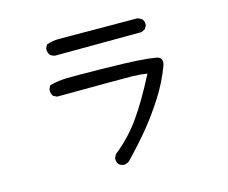

<svg xmlns="http://www.w3.org/2000/svg" viewBox="-102 -842 1204 1015"><g transform="rotate(-15 500.0 -335.0)"><path d="M458 31Q442 29 431 20Q419 6 421 -16L431 -35Q513 -100 572.5 -183.5Q632 -267 702 -403Q665 -409 625 -410Q585 -411 209 -409L189 -419Q178 -435 180 -456L189 -476Q234 -489 285.5 -490Q337 -491 471.5 -489Q606 -487 667 -483Q728 -479 768 -472.5Q808 -466 795 -423Q764 -339 715.5 -263Q667 -187 615 -123Q563 -59 487 20Q474 29 458 31ZM257 -621Q240 -623 229 -633Q217 -648 219 -670L229 -689Q261 -701 297 -701Q333 -701 728 -699L749 -688Q762 -674 760 -652L749 -633L729 -623Z"/></g></svg>

Font: Kosefont JP
Style: Regular
Weight: 400
Designer: Nozomi Seto 瀬戸のぞみ
Version: Version 3.00;June 19, 2020